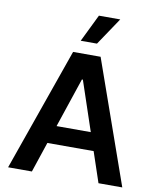

<svg xmlns="http://www.w3.org/2000/svg" viewBox="-101 -1040 926 1118"><g transform="rotate(10 362.0 -480.5)"><path d="M165.1 0H24.5L280.5 -727.3H443.2L699.6 0H558.9L498.6 -179.3H225.1ZM260.7 -285.2H463.1L364.7 -578.1H359ZM312.9 -799 392 -961.3H518.1L409.1 -799Z"/></g></svg>

Font: Inter UI Semi Bold
Style: Regular
Weight: 600
Designer: Rasmus Andersson
Foundry: rsms
Version: 3.2;8d6f07862